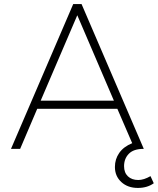

<svg xmlns="http://www.w3.org/2000/svg" viewBox="-20 -732 776 944"><path d="M736 169Q704 192 658 192Q608 192 576.5 163Q545 134 545 89Q545 50 566.5 19.5Q588 -11 630 -28L557 -197H163L79 0H34L340 -712H381L687 0H685Q637 0 613.5 24Q590 48 590 85Q590 117 609 135Q628 153 660 153Q687 153 720 134ZM180 -237H540L360 -657Z"/></svg>

Font: MuliDisplayVN ExtraLight
Style: Regular
Weight: 200
Designer: Vernon Adams
Foundry: Vernon Adams
Version: Version 2.100